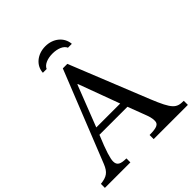

<svg xmlns="http://www.w3.org/2000/svg" viewBox="-258 -1127 1294 1294"><g transform="rotate(-45 389.5 -479.5)"><path d="M-6 -38V0H237V-38C182 -38 159 -50 159 -87C159 -114 175 -169 221 -279H488L529 -171C547 -125 552 -108 552 -82C552 -51 530 -39 459 -39V0H785V-39C716 -39 694 -56 633 -206L406 -770H363L103 -119C80 -62 55 -45 -6 -38ZM241 -329 356 -624H360L469 -329ZM486 -844H523C518 -911 460 -959 385 -959C308 -959 250 -910 247 -844H283C294 -872 334 -890 384 -890C434 -890 475 -872 486 -844Z"/></g></svg>

Font: Libre Baskerville
Style: Regular
Weight: 400
Designer: Pablo Impallari, Rodrigo Fuenzalida
Foundry: Pablo Impallari, Rodrigo Fuenzalida
Version: Version 1.051;Glyphs 3.2.3 (3260)